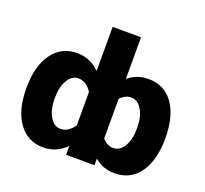

<svg xmlns="http://www.w3.org/2000/svg" viewBox="-129 -902 1127 1058"><g transform="rotate(20 435.0 -372.5)"><path d="M524.4 -750H357.9V-491.7C320.3 -529.3 275.9 -547.9 225.1 -547.9C163.1 -547.9 114.7 -523.4 79.6 -474.1C43.9 -424.8 26.4 -357.4 26.4 -271C26.4 -185.5 43.9 -118.2 79.6 -68.8C114.7 -19.5 163.1 4.9 225.1 4.9C275.9 4.9 320.3 -14.2 357.9 -51.8V0H524.4V-38.1C558.6 -9.8 598.1 4.4 642.6 4.4C704.6 4.4 753.4 -20.5 788.6 -69.8C823.2 -119.1 840.8 -186.5 840.8 -272.5C840.8 -358.4 823.2 -425.8 788.6 -475.1C753.4 -523.9 704.6 -548.3 642.6 -548.3C598.1 -548.3 558.6 -534.2 524.4 -505.9ZM324.2 -137.7C310.1 -128.4 295.4 -123.5 280.3 -123.5C253.9 -123.5 232.9 -137.2 216.8 -164.6C200.7 -191.4 192.4 -227.1 192.4 -271.5C192.4 -315.4 200.2 -351.1 216.3 -378.4C232.4 -405.8 253.4 -419.4 279.8 -419.4C309.6 -419.4 335.4 -402.8 357.9 -369.1V-173.3C348.1 -158.2 336.9 -146.5 324.2 -137.7ZM543.9 -405.8C557.6 -415 571.8 -419.9 586.9 -419.9C613.3 -419.9 634.8 -406.2 650.9 -379.4C667 -352.1 675.3 -316.4 675.3 -272C675.3 -228 667.5 -192.4 651.4 -165C635.3 -137.7 613.8 -124 587.4 -124C564.5 -124 543.5 -134.8 524.4 -155.8V-389.2C530.8 -395.5 537.1 -401.4 543.9 -405.8Z"/></g></svg>

Font: Estedad ExtraBold
Style: Regular
Weight: 800
Designer: Amin Abedi
Version: Version 7.3